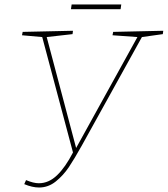

<svg xmlns="http://www.w3.org/2000/svg" viewBox="-20 -829 747 855"><path d="M707 -692 705 -677 612 -664 345 -182Q311 -121 286.5 -84.5Q262 -48 228.5 -21Q195 6 154 6Q124 6 88 -9L96 -27Q129 -13 153 -13Q197 -13 234 -48.5Q271 -84 305 -150L168 -664L78 -672L81 -687L305 -692L303 -677L188 -664L319 -170L592 -664L481 -672L484 -687ZM299 -809H520L517 -788H296Z"/></svg>

Font: Bitter Pro Thin
Style: Italic
Weight: 250
Italic angle: -9°
Designer: Sol Matas, and Bitter project Authors
Foundry: Sol Matas
Version: Version 1.010